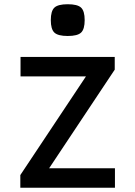

<svg xmlns="http://www.w3.org/2000/svg" viewBox="-20 -887 640 907"><path d="M76 0V-60L386 -526H77V-618H522V-558L212 -92H523V0ZM300 -717Q254 -717 237 -733Q220 -749 220 -792Q220 -835 237 -851Q254 -867 300 -867Q346 -867 363 -851Q380 -835 380 -792Q380 -749 363 -733Q346 -717 300 -717Z"/></svg>

Font: Victor Mono
Style: Bold
Weight: 700
Monospace: yes
Designer: Rune Bjørnerås
Version: Version 1.561;gftools[0.9.30]